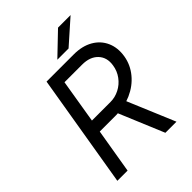

<svg xmlns="http://www.w3.org/2000/svg" viewBox="-246 -996 1118 1118"><g transform="rotate(-45 313.0 -437.5)"><path d="M168.3 -700H393.2Q461.3 -700 510.1 -672.2Q558.8 -644.3 580.8 -594.9Q602.7 -545.5 592.3 -482.7Q582.2 -423.2 543.1 -375.8Q504 -328.3 444.4 -301.8Q384.8 -275.3 316.8 -275.3H181.7L135.5 0H51.3ZM326.7 -287.5 399.3 -330.7 538.2 0H446.8ZM508.8 -493.2Q518 -550.8 483.7 -587.2Q449.3 -623.5 384.7 -623.5H239.5L194.8 -352.8H348Q385.7 -352.8 420.4 -370.6Q455.2 -388.3 479.1 -420.6Q503 -452.8 508.8 -493.2ZM437.8 -875H541.2L395.3 -745.7H302.8Z"/></g></svg>

Font: Oak Sans Light Italic
Style: Regular
Weight: 400
Italic angle: -9.5°
Foundry: Erik Kennedy, Walven
Version: Version 1.000;Glyphs 3.1.2 (3151)